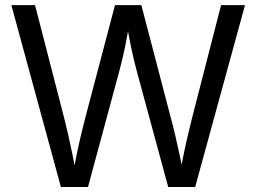

<svg xmlns="http://www.w3.org/2000/svg" viewBox="-20 -748 1025 768"><path d="M223.6 0 25.4 -727.5H120.1L235.4 -281.2Q244.6 -245.6 252.9 -208.7Q261.2 -171.9 269 -134Q276.9 -96.2 283.7 -56.2H272.5Q279.8 -96.2 287.6 -134Q295.4 -171.9 304.2 -208.7Q313 -245.6 322.3 -281.2L439.9 -727.5H545.4L662.1 -281.2Q671.9 -245.6 680.4 -208.7Q689 -171.9 697.3 -134Q705.6 -96.2 712.9 -56.2H700.2Q707.5 -96.2 715.3 -134Q723.1 -171.9 731.9 -208.7Q740.7 -245.6 749.5 -281.2L864.3 -727.5H960L760.7 0H652.8L527.8 -460.9Q515.6 -505.9 504.4 -558.8Q493.2 -611.8 482.4 -681.2H502Q491.2 -615.7 481 -564.2Q470.7 -512.7 456.5 -460.9L332 0Z"/></svg>

Font: Inter Variable LoSnoCo
Style: Regular
Weight: 400
Designer: Rasmus Andersson
Foundry: rsms
Version: Version 4.000;git-a52131595; featfreeze: case,dlig,ss01,ss02